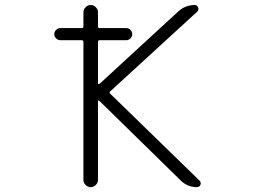

<svg xmlns="http://www.w3.org/2000/svg" viewBox="-20 -774 1040 772"><path d="M222.7 -612.3Q212.9 -612.3 205.6 -619.6Q198.2 -627 198.2 -636.7Q198.2 -646.5 205.6 -653.8Q212.9 -661.1 222.7 -661.1H308.6Q315.4 -661.1 315.4 -668V-724.6Q315.4 -736.3 324.2 -745.1Q333 -753.9 344.7 -753.9Q356.4 -753.9 365.2 -745.1Q374 -736.3 374 -724.6V-668Q374 -661.1 380.9 -661.1H487.3Q497.1 -661.1 504.4 -653.8Q511.7 -646.5 511.7 -636.7Q511.7 -627 504.4 -619.6Q497.1 -612.3 487.3 -612.3H380.9Q374 -612.3 374 -605.5V-439.5Q374 -436.5 376 -436Q377.9 -435.5 379.9 -436.5L696.3 -727.5Q724.6 -753.9 763.7 -753.9Q772.5 -753.9 776.4 -744.1Q780.3 -734.4 773.4 -727.5L423.8 -407.2Q418 -402.3 422.9 -397.5L782.2 -47.9Q787.1 -43 787.1 -37.1Q787.1 -34.2 786.1 -31.2Q782.2 -21.5 771.5 -21.5Q734.4 -21.5 707 -47.9L378.9 -369.1Q377.9 -370.1 376 -369.6Q374 -369.1 374 -367.2V-50.8Q374 -39.1 365.2 -30.3Q356.4 -21.5 344.7 -21.5Q333 -21.5 324.2 -30.3Q315.4 -39.1 315.4 -50.8V-605.5Q315.4 -612.3 308.6 -612.3Z"/></svg>

Font: Rounded Mgen+ 1m light
Style: Regular
Weight: 200
Designer: [Source Han Sans]
Ryoko NISHIZUKA  (kana & ideographs); Paul D. Hunt (Latin, Greek & Cyrillic); Wenlong ZHANG  (bopomofo
Version: Version 1.059.20150602